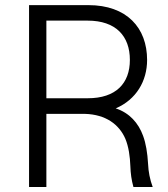

<svg xmlns="http://www.w3.org/2000/svg" viewBox="-20 -748 672 768"><path d="M96.2 0H165.5V-292.5H320.3C402.8 -290 456.5 -250.5 481.4 -192.9C494.6 -161.1 500 -122.6 501.5 -82.5C502.4 -53.7 505.9 -28.3 513.7 0H590.8C579.6 -30.3 573.7 -60.5 572.3 -92.3C569.8 -136.7 563.5 -174.8 552.2 -205.1C533.7 -255.9 498 -296.4 442.9 -314.5C524.9 -349.6 568.4 -423.8 568.4 -508.3C568.4 -636.7 487.3 -727.5 333.5 -727.5H96.2ZM165.5 -355V-665.5H330.6C443.8 -665.5 499.5 -603.5 499.5 -508.3C499.5 -414.6 443.8 -355 331.1 -355Z"/></svg>

Font: Raveo Light
Style: Regular
Weight: 300
Designer: Jakub Foglar, Rasmus Andersson (Inter)
Foundry: Jakubfoglar.com
Version: Version 1.100;Glyphs 3.2.3 (3260)